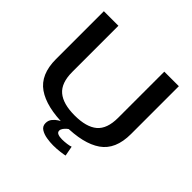

<svg xmlns="http://www.w3.org/2000/svg" viewBox="-201 -866 1203 1203"><g transform="rotate(45 401.0 -264.0)"><path d="M391.5 4Q229 4 144.2 -54.8Q59.5 -113.5 59.5 -250.5V-674.5H188.5V-265Q188.5 -168 238.8 -125.5Q289 -83 391.8 -83Q494.5 -83 544.8 -125.2Q595 -167.5 595 -265V-674.5H724V-250.5Q724 -113.5 639.2 -54.8Q554.5 4 391.5 4ZM428.5 145Q402 145 371.2 140Q340.5 135 318.5 121Q296.5 107 296.5 79.5Q296.5 55.5 310.8 38.2Q325 21 341.2 11.2Q357.5 1.5 364 0H430.5Q427 2 417.2 10Q407.5 18 399 29.5Q390.5 41 390.5 52.5Q390.5 67 405 73Q419.5 79 442 79Q462 79 484.5 76Q507 73 517 68.5L529.5 134.5Q521.5 137 491.2 141Q461 145 428.5 145Z"/></g></svg>

Font: Anybody ExtraExpanded Medium
Style: Regular
Weight: 500
Width: 8
Designer: Tyler Finck
Foundry: Etcetera Type Company
Version: Version 1.010; ttfautohint (v1.8.3) -l 8 -r 50 -G 200 -x 14 